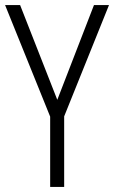

<svg xmlns="http://www.w3.org/2000/svg" viewBox="-20 -734 448 754"><path d="M205 -342 59 -714H0L177 -276V0H232V-277L408 -714H349Z"/></svg>

Font: Noto Sans Arabic Cond Light
Style: Regular
Weight: 300
Width: 3
Designer: Monotype Design Team, Nadine Chahine, Nizar Qandah and Khaled Hosny
Foundry: Monotype Imaging Inc.
Version: Version 2.012